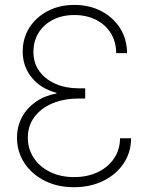

<svg xmlns="http://www.w3.org/2000/svg" viewBox="-20 -758 612 788"><path d="M283.7 10.3Q215.3 10.3 162.6 -16.6Q109.9 -43.5 79.8 -89.4Q49.8 -135.3 49.8 -192.9Q49.8 -238.8 69.8 -276.4Q89.8 -314 126.2 -339.6Q162.6 -365.2 211.9 -374.5V-377Q147.5 -394 110.4 -439.5Q73.2 -484.9 73.2 -546.4Q73.2 -601.1 100.3 -644Q127.4 -687 175.3 -712.4Q223.1 -737.8 284.7 -737.8Q347.2 -737.8 395.8 -712.4Q444.3 -687 472.7 -642.6Q501 -598.1 501.5 -540H457Q456.5 -586.9 434.6 -622.1Q412.6 -657.2 373.8 -676.8Q335 -696.3 285.2 -696.3Q235.4 -696.3 197.5 -677Q159.7 -657.7 138.4 -623.5Q117.2 -589.4 117.2 -544.9Q117.2 -499 141.6 -465.6Q166 -432.1 208 -413.8Q250 -395.5 303.2 -395.5H329.6V-353.5H303.2Q241.7 -353.5 194.6 -333.5Q147.5 -313.5 120.8 -277.3Q94.2 -241.2 94.2 -192.9Q94.2 -147.5 118.2 -110.6Q142.1 -73.7 185.1 -52.5Q228 -31.2 284.2 -31.2Q338.4 -31.2 380.9 -51.3Q423.3 -71.3 447.8 -107.4Q472.2 -143.6 472.7 -190.4H518.1Q517.6 -132.3 487.1 -86.9Q456.5 -41.5 403.6 -15.6Q350.6 10.3 283.7 10.3Z"/></svg>

Font: Inter 24pt ExtraLight
Style: Regular
Weight: 250
Designer: Rasmus Andersson
Foundry: rsms
Version: Version 4.001;git-66647c0bb